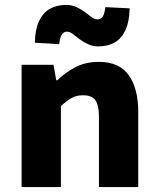

<svg xmlns="http://www.w3.org/2000/svg" viewBox="-20 -762 640 782"><path d="M68 0V-498H198L209 -435H213Q244 -465 285.5 -487.5Q327 -510 383 -510Q466 -510 504.5 -455.5Q543 -401 543 -307V0H383V-287Q383 -332 369 -353Q355 -374 318 -374Q291 -374 271 -362.5Q251 -351 228 -330V0ZM380 -573Q358 -573 338.5 -582Q319 -591 304 -602.5Q289 -614 276.5 -623.5Q264 -633 253 -633Q240 -633 232 -621.5Q224 -610 221 -582L122 -588Q123 -642 139 -676Q155 -710 183 -726Q211 -742 250 -742Q273 -742 292 -733Q311 -724 326 -712.5Q341 -701 353.5 -692Q366 -683 377 -683Q390 -683 398 -694Q406 -705 409 -733L508 -728Q507 -674 491 -639.5Q475 -605 447 -589Q419 -573 380 -573Z"/></svg>

Font: Source Code Pro ExtraLight ExtraBold
Style: Regular
Weight: 800
Monospace: yes
Version: Version 1.018;hotconv 1.0.116;makeotfexe 2.5.65601